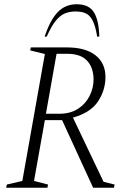

<svg xmlns="http://www.w3.org/2000/svg" viewBox="-20 -883 599 903"><path d="M9 0 12 -15 85 -32 191 -629 122 -646 125 -660H295Q382 -660 429 -623Q476 -586 476 -521Q476 -459 441 -406Q406 -353 323 -330L467 -28L519 -15L516 0H418L272 -318H191L140 -32L206 -15L203 0ZM296 -630H246L196 -348H258Q312 -348 348 -372Q384 -396 402 -433Q420 -470 420 -509Q420 -564 390 -597Q360 -630 296 -630ZM190 -711Q216 -789 251.5 -826Q287 -863 341 -863Q398 -863 421.5 -825.5Q445 -788 447 -711H437Q429 -760 416 -785.5Q403 -811 384 -820Q365 -829 335 -829Q307 -829 284.5 -819.5Q262 -810 241.5 -784.5Q221 -759 200 -711Z"/></svg>

Font: Spectral SC ExtraLight
Style: Italic
Weight: 275
Italic angle: -10°
Designer: Jean-Baptiste Levee
Foundry: Production Type
Version: Version 2.001